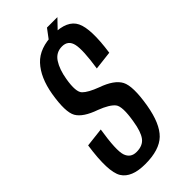

<svg xmlns="http://www.w3.org/2000/svg" viewBox="-207 -688 742 742"><g transform="rotate(-45 164.0 -317.0)"><path d="M113 4Q38.5 4 13.8 -36Q-11 -76 7.5 -203.5L85.5 -212.5Q69.5 -112 79.8 -82.5Q90 -53 122 -53Q156.5 -53 172.8 -74.8Q189 -96.5 196.5 -144.5Q209 -217 193 -236.5Q177 -256 131.5 -273.5Q71 -294.5 53.2 -325.5Q35.5 -356.5 50 -443Q63 -519 101.8 -560.8Q140.5 -602.5 216.5 -602.5Q292 -602.5 313.5 -558.5Q335 -514.5 318.5 -399L241.5 -390Q255 -478.5 247.5 -512Q240 -545.5 206.5 -545.5Q173.5 -545.5 155.2 -517.5Q137 -489.5 129.5 -444.5Q119 -382.5 135.8 -365.5Q152.5 -348.5 196.5 -332Q257.5 -310.5 275.2 -276.8Q293 -243 277.5 -151Q263 -66.5 226.5 -31.2Q190 4 113 4ZM160 -562 217 -638H274L201 -562Z"/></g></svg>

Font: Anybody Condensed Regular
Style: Italic
Weight: 400
Width: 3
Italic angle: -10°
Designer: Tyler Finck
Foundry: Etcetera Type Company
Version: Version 1.010; ttfautohint (v1.8.3) -l 8 -r 50 -G 200 -x 14 